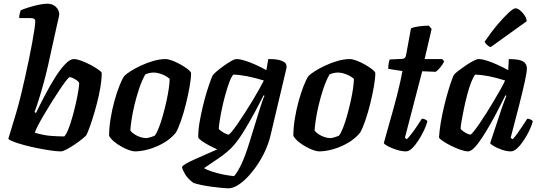

<svg xmlns="http://www.w3.org/2000/svg" viewBox="-20 -820 2921 1040"><path d="M310 0Q287 0 253.5 -5Q220 -10 182.5 -17.5Q145 -25 111.5 -34Q78 -43 54.5 -52Q31 -61 25 -68Q29 -82 40.5 -119Q52 -156 66.5 -205Q81 -254 93 -303Q104 -349 115.5 -400Q127 -451 137 -499.5Q147 -548 154.5 -589.5Q162 -631 166.5 -661Q171 -691 171 -704Q171 -715 164 -718.5Q157 -722 144 -722H84Q84 -735 87 -746.5Q90 -758 92 -764Q107 -771 134 -779.5Q161 -788 189 -794Q217 -800 236 -800Q265 -800 283 -782.5Q301 -765 301 -741Q301 -737 297 -720.5Q293 -704 287 -677L239 -460Q228 -412 215 -365Q202 -318 189.5 -278.5Q177 -239 167 -213L175 -208Q196 -252 222.5 -302.5Q249 -353 277 -398Q305 -443 332 -471.5Q359 -500 380 -500Q396 -500 420.5 -491Q445 -482 469.5 -469Q494 -456 512 -443.5Q530 -431 531 -425Q531 -389 523.5 -345.5Q516 -302 504.5 -258Q493 -214 481 -176.5Q469 -139 459.5 -115Q450 -91 447 -87Q441 -80 423 -65.5Q405 -51 382.5 -36Q360 -21 340 -10.5Q320 0 310 0ZM328 -81Q339 -92 350.5 -121Q362 -150 372.5 -187.5Q383 -225 391.5 -263Q400 -301 404.5 -330Q409 -359 409 -370Q405 -379 394.5 -386Q384 -393 374 -397.5Q364 -402 357 -402Q353 -402 338.5 -383.5Q324 -365 303.5 -334.5Q283 -304 260.5 -268Q238 -232 218 -198Q198 -164 184.5 -138Q171 -112 169 -101Q216 -87 255.5 -84Q295 -81 328 -81Z M710 0Q698 0 678.5 -7Q659 -14 637.5 -26Q616 -38 598 -53Q580 -68 571 -84Q571 -128 579 -177.5Q587 -227 600 -273.5Q613 -320 627 -355.5Q641 -391 653 -408Q663 -419 687.5 -434.5Q712 -450 744 -465Q776 -480 811 -490Q846 -500 876 -500Q891 -500 912.5 -492Q934 -484 956.5 -471.5Q979 -459 995.5 -446.5Q1012 -434 1015 -425Q1015 -395 1007 -350Q999 -305 987 -256.5Q975 -208 960.5 -166.5Q946 -125 933 -102Q906 -69 867.5 -46.5Q829 -24 787.5 -12Q746 0 710 0ZM771 -72Q777 -72 785 -74Q793 -76 802 -79Q811 -82 818 -85Q829 -99 840.5 -128.5Q852 -158 862.5 -195.5Q873 -233 881.5 -271.5Q890 -310 894.5 -342Q899 -374 899 -393Q888 -403 873 -410.5Q858 -418 842.5 -422.5Q827 -427 813 -427Q801 -427 790 -424.5Q779 -422 767 -417Q748 -383 733.5 -339.5Q719 -296 708.5 -252Q698 -208 692.5 -171Q687 -134 686 -113Q693 -103 707 -93.5Q721 -84 738.5 -78Q756 -72 771 -72Z M1217 200Q1203 200 1179 197.5Q1155 195 1127 191.5Q1099 188 1073 182.5Q1047 177 1028 171Q997 148 982.5 123.5Q968 99 966 85Q968 78 986.5 67Q1005 56 1033.5 43.5Q1062 31 1094.5 16.5Q1127 2 1157 -11Q1136 -20 1112.5 -32.5Q1089 -45 1072.5 -57Q1056 -69 1054 -75Q1053 -111 1060.5 -155Q1068 -199 1078.5 -243Q1089 -287 1100.5 -324Q1112 -361 1121 -385Q1130 -409 1133 -413Q1139 -421 1155.5 -435Q1172 -449 1193 -464Q1214 -479 1232.5 -489.5Q1251 -500 1261 -500Q1280 -500 1307 -491.5Q1334 -483 1364 -469.5Q1394 -456 1423 -440L1433 -500Q1442 -500 1458.5 -499.5Q1475 -499 1492 -495Q1509 -491 1520.5 -483Q1532 -475 1532 -460Q1532 -458 1532 -454.5Q1532 -451 1531 -448L1445 -85Q1436 -47 1418 -6.5Q1400 34 1375.5 70.5Q1351 107 1323.5 136.5Q1296 166 1268.5 183Q1241 200 1217 200ZM1248 134Q1268 111 1288.5 67Q1309 23 1330 -45L1388 -233Q1396 -258 1402.5 -276.5Q1409 -295 1413 -301L1408 -304Q1387 -262 1359.5 -211Q1332 -160 1303.5 -113.5Q1275 -67 1249 -36Q1235 -19 1213.5 -0.5Q1192 18 1167.5 35Q1143 52 1121 66.5Q1099 81 1085 91Q1098 99 1127.5 109Q1157 119 1190.5 125.5Q1224 132 1248 134ZM1218 -91Q1222 -91 1235.5 -107Q1249 -123 1267.5 -150Q1286 -177 1307 -209.5Q1328 -242 1348 -275Q1368 -308 1384 -337Q1400 -366 1409 -384Q1359 -399 1318.5 -407Q1278 -415 1244 -416Q1233 -404 1222 -374.5Q1211 -345 1200.5 -307Q1190 -269 1182 -230.5Q1174 -192 1169.5 -162.5Q1165 -133 1165 -122Q1174 -111 1192 -101Q1210 -91 1218 -91Z M1708 0Q1696 0 1676.5 -7Q1657 -14 1635.5 -26Q1614 -38 1596 -53Q1578 -68 1569 -84Q1569 -128 1577 -177.5Q1585 -227 1598 -273.5Q1611 -320 1625 -355.5Q1639 -391 1651 -408Q1661 -419 1685.5 -434.5Q1710 -450 1742 -465Q1774 -480 1809 -490Q1844 -500 1874 -500Q1889 -500 1910.5 -492Q1932 -484 1954.5 -471.5Q1977 -459 1993.5 -446.5Q2010 -434 2013 -425Q2013 -395 2005 -350Q1997 -305 1985 -256.5Q1973 -208 1958.5 -166.5Q1944 -125 1931 -102Q1904 -69 1865.5 -46.5Q1827 -24 1785.5 -12Q1744 0 1708 0ZM1769 -72Q1775 -72 1783 -74Q1791 -76 1800 -79Q1809 -82 1816 -85Q1827 -99 1838.5 -128.5Q1850 -158 1860.5 -195.5Q1871 -233 1879.5 -271.5Q1888 -310 1892.5 -342Q1897 -374 1897 -393Q1886 -403 1871 -410.5Q1856 -418 1840.5 -422.5Q1825 -427 1811 -427Q1799 -427 1788 -424.5Q1777 -422 1765 -417Q1746 -383 1731.5 -339.5Q1717 -296 1706.5 -252Q1696 -208 1690.5 -171Q1685 -134 1684 -113Q1691 -103 1705 -93.5Q1719 -84 1736.5 -78Q1754 -72 1769 -72Z M2179 0Q2156 0 2129 -8.5Q2102 -17 2082 -27.5Q2062 -38 2059 -45Q2071 -89 2083.5 -133Q2096 -177 2108 -219.5Q2120 -262 2130 -301.5Q2140 -341 2147.5 -374.5Q2155 -408 2160 -435L2083 -447Q2083 -464 2085.5 -478Q2088 -492 2091 -498L2158 -501Q2169 -502 2173.5 -507Q2178 -512 2180 -524L2206 -666Q2220 -673 2248 -677Q2276 -681 2303 -681L2318 -663L2280 -500H2376L2386 -487Q2378 -471 2364.5 -454.5Q2351 -438 2340 -431L2267 -434L2173 -73L2184 -66Q2194 -76 2209.5 -96Q2225 -116 2240 -138.5Q2255 -161 2265 -177Q2275 -177 2284 -172.5Q2293 -168 2295 -163Q2290 -142 2277 -114.5Q2264 -87 2247 -60.5Q2230 -34 2212.5 -17Q2195 0 2179 0Z M2515 0Q2499 0 2473.5 -9Q2448 -18 2422 -31Q2396 -44 2378 -56.5Q2360 -69 2358 -75Q2360 -112 2367.5 -156Q2375 -200 2385.5 -244Q2396 -288 2407 -325Q2418 -362 2427 -386.5Q2436 -411 2439 -415Q2444 -422 2461.5 -435.5Q2479 -449 2501 -464Q2523 -479 2542.5 -489.5Q2562 -500 2572 -500Q2591 -500 2617.5 -491.5Q2644 -483 2674 -469.5Q2704 -456 2733 -440L2736 -500Q2792 -500 2813 -487.5Q2834 -475 2834 -449Q2834 -430 2823 -379.5Q2812 -329 2792.5 -252Q2773 -175 2746 -73L2757 -66Q2768 -77 2782 -96.5Q2796 -116 2810.5 -138Q2825 -160 2836 -177Q2845 -177 2854.5 -172.5Q2864 -168 2866 -163Q2861 -142 2848 -114.5Q2835 -87 2817.5 -60.5Q2800 -34 2781.5 -17Q2763 0 2747 0Q2725 0 2700 -8.5Q2675 -17 2656.5 -27.5Q2638 -38 2635 -45L2687 -201Q2693 -220 2698.5 -236Q2704 -252 2710 -267.5Q2716 -283 2723 -301L2718 -304Q2701 -270 2680 -229Q2659 -188 2636 -147.5Q2613 -107 2591 -73.5Q2569 -40 2549.5 -20Q2530 0 2515 0ZM2528 -91Q2532 -91 2545.5 -107.5Q2559 -124 2577.5 -151Q2596 -178 2616.5 -210.5Q2637 -243 2656.5 -276Q2676 -309 2692 -337.5Q2708 -366 2716 -384Q2665 -400 2626 -407.5Q2587 -415 2554 -416Q2544 -404 2532.5 -375Q2521 -346 2511 -308Q2501 -270 2493 -231.5Q2485 -193 2480 -163.5Q2475 -134 2475 -122Q2485 -110 2502 -100.5Q2519 -91 2528 -91ZM2638 -565Q2627 -568 2617.5 -577.5Q2608 -587 2605 -594Q2641 -647 2675.5 -687.5Q2710 -728 2735.5 -751.5Q2761 -775 2772 -775Q2783 -775 2796.5 -764.5Q2810 -754 2821 -737.5Q2832 -721 2833 -705Z"/></svg>

Font: Texturina Medium 12pt
Style: Bold Italic
Weight: 700
Italic angle: -11°
Version: Version 1.002